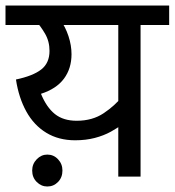

<svg xmlns="http://www.w3.org/2000/svg" viewBox="-20 -642 635 698"><path d="M595 -622V-551H491V0H410V-216L426 -191Q408 -177 382.5 -163Q357 -149 324.5 -140.5Q292 -132 253 -132Q193 -132 148 -159.5Q103 -187 75.5 -237Q48 -287 38 -353Q100 -366 130 -389.5Q160 -413 160 -457Q160 -492 143.5 -520Q127 -548 110 -566L159 -551H0V-622ZM175 -551 198 -572Q218 -544 229 -510.5Q240 -477 240 -445Q240 -393 212.5 -356Q185 -319 129 -301Q149 -252 179.5 -227.5Q210 -203 259 -203Q316 -203 357 -230.5Q398 -258 425 -292L410 -239V-551ZM97 -22Q97 -46 113.5 -63Q130 -80 152 -80Q175 -80 191 -63Q207 -46 207 -22Q207 3 191 19.5Q175 36 152 36Q130 36 113.5 19.5Q97 3 97 -22Z"/></svg>

Font: Noto Sans Ambassadori
Style: Regular
Weight: 400
Designer: Monotype Design Team
Foundry: Monotype Imaging Inc.
Version: Version 2.013